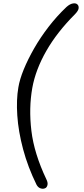

<svg xmlns="http://www.w3.org/2000/svg" viewBox="-20 -794 510 1171"><path d="M259 352Q246 360 229.5 355.5Q213 351 203 333Q150 225 121 116.5Q92 8 85.5 -89.5Q79 -187 92 -261Q100 -310 125 -371Q150 -432 188 -498.5Q226 -565 276 -630Q326 -695 385 -751Q406 -770 425 -773Q444 -776 453 -766Q461 -758 459.5 -743.5Q458 -729 438 -708Q328 -598 262.5 -483.5Q197 -369 177 -258Q155 -134 171.5 4Q188 142 263 300Q272 318 270 331.5Q268 345 259 352Z"/></svg>

Font: Edu QLD Beginner Medium
Style: Regular
Weight: 500
Designer: Tina and Corey Anderson
Foundry: Google for Education
Version: Version 1.003